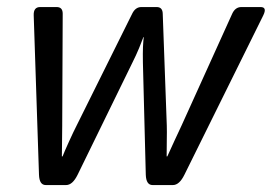

<svg xmlns="http://www.w3.org/2000/svg" viewBox="-20 -533 783 553"><path d="M77.1 -488.8Q76.2 -512.7 95.7 -512.7H143.1Q160.6 -512.7 160.6 -493.7L159.2 -171.4Q159.2 -149.4 158.7 -123.5Q158.2 -97.7 158.2 -82.5H160.2Q165.5 -96.2 178.7 -125.2Q191.9 -154.3 200.7 -171.4L360.8 -493.7Q370.1 -512.7 387.2 -512.7H431.2Q448.2 -512.7 448.7 -493.7L460.4 -171.4Q460.9 -153.8 460.4 -130.1Q460 -106.4 460 -82.5H461.9Q468.3 -96.7 482.2 -127Q496.1 -157.2 502.9 -171.4L648.9 -493.7Q657.7 -512.7 675.3 -512.7H730.5Q750 -512.7 738.3 -488.8L511.2 -29.8Q496.6 0 478 0H419.4Q400.9 0 399.9 -29.8L391.6 -352.5Q391.1 -380.9 391.8 -397.5Q392.6 -414.1 394 -426.3H393.1Q388.7 -414.1 380.4 -394Q372.1 -374 361.3 -352.5L203.6 -29.8Q189 0 170.4 0H111.8Q93.3 0 92.3 -29.8Z"/></svg>

Font: Istok Web
Style: BoldItalic
Weight: 700
Italic angle: -13°
Designer: Andrey V. Panov
Foundry: Andrey V. Panov
Version: Version 1.0.2g